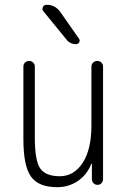

<svg xmlns="http://www.w3.org/2000/svg" viewBox="-20 -775 540 805"><path d="M219.7 9.8Q141.6 9.8 109.9 -34.7Q78.1 -79.1 78.1 -190.4V-496.1Q78.1 -505.9 85 -512.7Q91.8 -519.5 102.1 -519.5Q112.3 -519.5 119.1 -512.7Q126 -505.9 126 -496.1V-199.2Q126 -100.6 148.9 -68.4Q171.9 -36.1 230.5 -36.1Q290 -36.1 326.7 -92.3Q363.3 -148.4 363.3 -249V-495.1Q363.3 -505.9 370.6 -512.7Q377.9 -519.5 388.2 -519.5Q398.4 -519.5 405.3 -512.7Q412.1 -505.9 412.1 -495.1V-24.4Q412.1 -14.6 405.8 -7.3Q399.4 0 389.2 0Q378.9 0 372.1 -6.8Q365.2 -13.7 365.2 -24.4V-87.9Q365.2 -88.9 364.3 -88.9Q362.3 -88.9 362.3 -86.9Q343.8 -41 305.7 -15.6Q267.6 9.8 219.7 9.8ZM175.8 -754.9Q210.9 -754.9 232.4 -725.6L311.5 -612.3Q316.4 -605.5 312 -597.7Q307.6 -589.8 299.8 -589.8Q272.5 -589.8 257.8 -610.4L162.1 -727.5Q155.3 -735.4 159.7 -745.1Q164.1 -754.9 174.8 -754.9Z"/></svg>

Font: Rounded-L Mgen+ 1m light
Style: Regular
Weight: 200
Designer: [Source Han Sans]
Ryoko NISHIZUKA  (kana & ideographs); Paul D. Hunt (Latin, Greek & Cyrillic); Wenlong ZHANG  (bopomofo
Version: Version 1.059.20150602